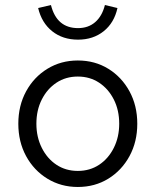

<svg xmlns="http://www.w3.org/2000/svg" viewBox="-20 -737 620 765"><path d="M290 8Q223 8 169 -25Q115 -58 84 -115Q53 -172 53 -244Q53 -316 84 -373Q115 -430 169 -463Q223 -496 290 -496Q358 -496 411.5 -463Q465 -430 496 -373Q527 -316 527 -244Q527 -172 496 -115Q465 -58 411.5 -25Q358 8 290 8ZM290 -56Q338 -56 375 -80.5Q412 -105 433.5 -148Q455 -191 455 -244Q455 -298 433.5 -340.5Q412 -383 375 -407.5Q338 -432 290 -432Q242 -432 205 -407.5Q168 -383 146.5 -340.5Q125 -298 125 -244Q125 -191 146.5 -148Q168 -105 205 -80.5Q242 -56 290 -56ZM291 -579Q230 -579 188 -612.5Q146 -646 132 -705L183 -717Q206 -625 291 -625Q332 -625 359.5 -649Q387 -673 398 -717L448 -705Q435 -646 393 -612.5Q351 -579 291 -579Z"/></svg>

Font: Red Hat Text
Style: Regular
Weight: 400
Designer: Pentagram, MCKL
Foundry: MCKL
Version: Version 1.030